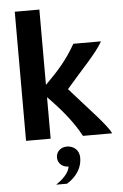

<svg xmlns="http://www.w3.org/2000/svg" viewBox="-62 -743 666 1037"><g transform="rotate(-5 271.0 -225.0)"><path d="M275 50C240 50 216.7 74.2 216.7 104.2C216.7 134.2 240 158.3 275 158.3C270 195.8 231.7 228.3 200 250H258.3C288.3 232.5 341.7 188.3 341.7 116.7C341.7 70 306.7 50 275 50ZM58.3 -700V0H191.7V-225C259.2 -156.7 325 -79.2 366.7 0H525C504.2 -46.7 413.3 -138.3 308.3 -258.3C393.3 -358.3 474.2 -438.3 508.3 -500H358.3C308.3 -411.7 259.2 -359.2 191.7 -291.7V-700Z"/></g></svg>

Font: BoonHome
Style: Bold
Weight: 700
Designer: Sungsit Sawaiwan
Foundry: Sungsit Sawaiwan
Version: Version 0.2